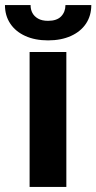

<svg xmlns="http://www.w3.org/2000/svg" viewBox="-60 -735 379 755"><path d="M56.4 -530.4H200.9V0H56.4ZM129 -576.2Q77.6 -576.2 39.3 -593.6Q1 -611 -19.7 -642.3Q-40.5 -673.6 -40.5 -715H60.3Q60.1 -698.1 67.3 -684.3Q74.5 -670.6 89.8 -661.8Q105 -653.1 129 -653.1Q163.5 -653.1 180.4 -670.6Q197.2 -688.1 197.4 -715H299Q299 -673.6 278.3 -642.3Q257.5 -611 219 -593.6Q180.4 -576.2 129 -576.2Z"/></svg>

Font: Pretendard Variable
Style: Regular
Weight: 400
Designer: Base glyphs from Inter by Rasmus Andersson; Hangul glyphs from Noto Sans CJK(Source Han Sans) by Jang Soo-young and Kang
Foundry: Kil Hyung-jin
Version: Version 1.100;FEAKit 1.0